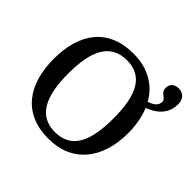

<svg xmlns="http://www.w3.org/2000/svg" viewBox="-187 -965 1171 1171"><g transform="rotate(45 398.0 -380.0)"><path d="M377 10C583 10 698 -137 698 -358C698 -428 686 -490 664 -543C755 -576 789 -635 789 -698C789 -743 763 -770 723 -770C685 -770 664 -747 664 -717C664 -668 710 -673 710 -641C710 -613 691 -592 647 -578C595 -670 503 -725 378 -725C161 -725 56 -580 56 -359C56 -137 161 10 377 10ZM377 -47C236 -47 182 -162 182 -358C182 -554 236 -668 378 -668C520 -668 571 -554 571 -358C571 -162 520 -47 377 -47Z"/></g></svg>

Font: Noto Serif Thai Medium
Style: Regular
Weight: 500
Designer: Monotype Design Team
Foundry: Monotype Imaging Inc.
Version: Version 1.901;PS 001.901;hotconv 1.0.88;makeotf.lib2.5.64775